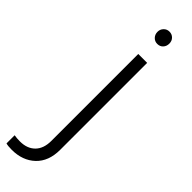

<svg xmlns="http://www.w3.org/2000/svg" viewBox="-376 -705 917 917"><g transform="rotate(45 82.5 -246.0)"><path d="M-60 216V161Q-42 164 -21 164Q27 164 55 136Q83 108 83 56V-531H143V56Q143 134 97.5 177Q52 220 -21 220Q-47 220 -60 216ZM113 -712Q130 -712 141.5 -700.5Q153 -689 153 -671Q153 -653 142 -641Q131 -629 113 -629Q96 -629 84.5 -641Q73 -653 73 -671Q73 -688 84.5 -700Q96 -712 113 -712Z"/></g></svg>

Font: Evergrow Sans
Style: Light
Weight: 300
Foundry: 10Web
Version: Version 1.000